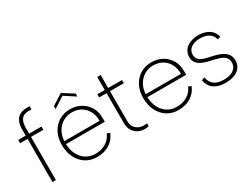

<svg xmlns="http://www.w3.org/2000/svg" viewBox="-61 -1252 2336 1792"><g transform="rotate(-30 1107.5 -356.5)"><path d="M118 -566Q118 -617 134.5 -653Q151 -689 188 -706.5Q225 -724 287 -719V-685Q212 -691 183.5 -659.5Q155 -628 155 -566V-500H288V-465H155V0H118V-465H37V-500H118Z M718 -575 601 -651 484 -575V-607L601 -681L718 -607ZM598 7Q529 7 477 -26.5Q425 -60 395.5 -119Q366 -178 366 -255Q366 -329 395.5 -386Q425 -443 477.5 -475Q530 -507 597 -507Q663 -507 713.5 -478Q764 -449 793.5 -399.5Q823 -350 822 -286Q822 -278 822.5 -266.5Q823 -255 822 -243H404Q406 -179 431 -130.5Q456 -82 499 -54.5Q542 -27 597 -27Q664 -27 712.5 -56.5Q761 -86 783 -140L814 -127Q788 -63 731.5 -28Q675 7 598 7ZM784 -275Q785 -333 762 -377.5Q739 -422 696.5 -447.5Q654 -473 597 -473Q544 -473 501.5 -447.5Q459 -422 433 -377Q407 -332 405 -275Z M970 -500V-640H1007V-500H1156V-466H1007V-142Q1007 -99 1028.5 -72.5Q1050 -46 1084 -36Q1118 -26 1156 -34V-3Q1122 6 1088.5 1Q1055 -4 1028.5 -22Q1002 -40 986 -70Q970 -100 970 -142V-466H890V-500Z M1475 7Q1406 7 1354 -26.5Q1302 -60 1272.5 -119Q1243 -178 1243 -255Q1243 -329 1272.5 -386Q1302 -443 1354.5 -475Q1407 -507 1474 -507Q1540 -507 1590.5 -478Q1641 -449 1670.5 -399.5Q1700 -350 1699 -286Q1699 -278 1699.5 -266.5Q1700 -255 1699 -243H1281Q1283 -179 1308 -130.5Q1333 -82 1376 -54.5Q1419 -27 1474 -27Q1541 -27 1589.5 -56.5Q1638 -86 1660 -140L1691 -127Q1665 -63 1608.5 -28Q1552 7 1475 7ZM1661 -275Q1662 -333 1639 -377.5Q1616 -422 1573.5 -447.5Q1531 -473 1474 -473Q1421 -473 1378.5 -447.5Q1336 -422 1310 -377Q1284 -332 1282 -275Z M1834 -137Q1841 -101 1858.5 -76.5Q1876 -52 1907 -39.5Q1938 -27 1983 -27Q2055 -27 2090.5 -56Q2126 -85 2126 -130Q2126 -167 2105.5 -187.5Q2085 -208 2051.5 -219Q2018 -230 1982 -238Q1959 -243 1929 -250.5Q1899 -258 1871 -272Q1843 -286 1824.5 -309.5Q1806 -333 1806 -372Q1806 -412 1828.5 -443Q1851 -474 1890.5 -490.5Q1930 -507 1981 -507Q2042 -507 2089 -480Q2136 -453 2153 -392L2121 -381Q2110 -420 2086.5 -439.5Q2063 -459 2035 -466Q2007 -473 1981 -473Q1920 -473 1882.5 -446.5Q1845 -420 1845 -374Q1845 -346 1858.5 -328.5Q1872 -311 1893 -300.5Q1914 -290 1940.5 -284Q1967 -278 1993 -272Q2022 -266 2052 -256.5Q2082 -247 2107.5 -231.5Q2133 -216 2149 -191.5Q2165 -167 2165 -129Q2165 -87 2142.5 -56Q2120 -25 2079 -9Q2038 7 1982 7Q1908 7 1861 -25Q1814 -57 1800 -126Z"/></g></svg>

Font: Albert Sans ExtraLight
Style: Regular
Weight: 250
Designer: Andreas Rasmussen
Foundry: a.Foundry
Version: Version 1.025